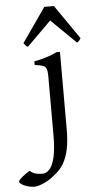

<svg xmlns="http://www.w3.org/2000/svg" viewBox="-180 -755 524 1036"><g transform="rotate(-5 82.0 -237.0)"><path d="M90 -327V-21C90 150 43 178 12 178C-17 178 -38 172 -55 156C-78 169 -117 199 -117 210C-117 222 -76 244 -36 244C-15 244 32 228 71 195C112 163 164 116 164 -48V-469H146L116 -456C91 -446 52 -435 22 -430V-410C88 -402 90 -396 90 -327ZM281 -533 153 -718H101L-28 -533C-22 -524 -17 -517 -6 -511L126 -642L260 -511C270 -516 273 -520 281 -533Z"/></g></svg>

Font: Temporarium
Style: Regular
Weight: 400
Version: Version 1.1